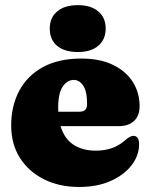

<svg xmlns="http://www.w3.org/2000/svg" viewBox="-20 -730 600 764"><path d="M535.5 -307.5Q535.5 -269.5 513.5 -248.8Q491.5 -228 452 -228H221Q236 -178 272.2 -154.2Q308.5 -130.5 361 -130.5Q392.5 -130.5 421 -139.2Q449.5 -148 474.5 -169Q488.5 -181 496.2 -185.2Q504 -189.5 511.5 -189.5Q533.5 -188.5 533.5 -156Q533.5 -111.5 503.8 -72.8Q474 -34 420.5 -10Q367 14 295 14Q215.5 14 154.5 -16.8Q93.5 -47.5 59 -102.2Q24.5 -157 24.5 -230.5Q24.5 -309 56.8 -369.2Q89 -429.5 151.2 -463.2Q213.5 -497 303 -497Q378 -497 429.8 -471.8Q481.5 -446.5 508.5 -403.8Q535.5 -361 535.5 -307.5ZM211.5 -301.5Q211.5 -293.5 212 -285.5H296Q326.5 -285.5 326.5 -315Q326.5 -367 311 -389.5Q295.5 -412 273.5 -412Q248 -412 229.8 -385.8Q211.5 -359.5 211.5 -301.5ZM289.5 -523Q237 -523 207.5 -547.5Q178 -572 178 -617Q178 -659.5 207.5 -684.5Q237 -709.5 289.5 -709.5Q342 -709.5 371.2 -684.5Q400.5 -659.5 400.5 -617Q400.5 -573 371.2 -548Q342 -523 289.5 -523Z"/></svg>

Font: Fraunces 9pt Soft Black
Style: Regular
Weight: 900
Version: Version 1.000;[b76b70a41]